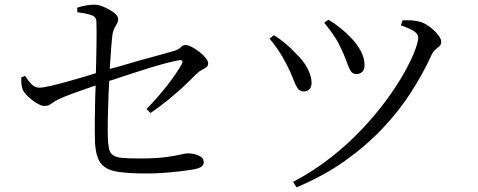

<svg xmlns="http://www.w3.org/2000/svg" viewBox="-20 -770 2040 819"><path d="M309 -737Q329 -744 348.5 -747Q368 -750 383 -750Q401 -750 425 -739.5Q449 -729 466.5 -715.5Q484 -702 484 -690Q484 -678 479 -669.5Q474 -661 468.5 -650.5Q463 -640 460 -625Q457 -603 454 -562Q451 -523 448 -476Q461 -479 476 -483Q518 -496 564.5 -509Q611 -522 652 -533Q693 -544 720 -552Q741 -558 750.5 -568Q760 -578 771 -578Q782 -578 798.5 -569.5Q815 -561 831 -548.5Q847 -536 857.5 -522.5Q868 -509 868 -500Q868 -489 860 -483Q852 -477 840 -471Q828 -465 816 -453Q796 -432 765.5 -403.5Q735 -375 698.5 -345Q662 -315 622 -288L605 -305Q652 -353 692 -404Q732 -455 755 -496Q760 -505 757.5 -510Q755 -515 744 -513Q725 -510 692 -501.5Q659 -493 620 -481Q581 -469 541 -456Q501 -443 466 -431Q455 -428 446 -425Q445 -397 443 -368Q441 -315 440 -267Q439 -219 440 -184Q441 -154 445 -135.5Q449 -117 462 -108Q475 -99 501.5 -96.5Q528 -94 574 -94Q643 -94 685 -99.5Q727 -105 749 -110.5Q771 -116 782 -116Q796 -116 811.5 -112Q827 -108 838 -100Q849 -92 849 -78Q849 -64 836 -57Q823 -50 803 -47Q780 -43 746 -39Q712 -35 675 -32.5Q638 -30 604 -30Q526 -30 478 -38Q430 -46 408.5 -75.5Q387 -105 385 -171Q384 -211 384.5 -259Q385 -307 386 -353Q387 -382 388 -405Q371 -400 352 -393Q320 -382 288.5 -370.5Q257 -359 233 -348Q216 -340 206.5 -333Q197 -326 189.5 -322Q182 -318 168 -318Q157 -318 137.5 -329.5Q118 -341 101 -357Q84 -373 77 -387Q73 -397 71.5 -411.5Q70 -426 71 -440L87 -446Q102 -423 116 -409.5Q130 -396 148 -396Q163 -396 195.5 -403.5Q228 -411 267.5 -422Q307 -433 344 -444Q370 -452 389 -458Q390 -478 390 -500Q391 -536 391.5 -571Q392 -606 392 -634.5Q392 -663 391 -680Q390 -699 368.5 -706Q347 -713 310 -718Z M1363 -673 1381 -686Q1409 -669 1432 -650.5Q1455 -632 1476 -610Q1502 -584 1518.5 -553.5Q1535 -523 1535 -492Q1535 -473 1525 -463.5Q1515 -454 1500 -454Q1483 -454 1474.5 -469.5Q1466 -485 1457 -511Q1448 -537 1432 -569Q1424 -587 1413 -604.5Q1402 -622 1389.5 -639Q1377 -656 1363 -673ZM1245 29 1230 6Q1319 -41 1393 -99.5Q1467 -158 1526.5 -221.5Q1586 -285 1631 -347Q1676 -409 1705.5 -462Q1735 -515 1749.5 -553.5Q1764 -592 1764 -609Q1764 -624 1748 -635.5Q1732 -647 1690 -662L1697 -683Q1710 -684 1728 -683.5Q1746 -683 1763 -679Q1780 -676 1797 -666Q1814 -656 1828.5 -643Q1843 -630 1852.5 -616Q1862 -602 1862 -592Q1862 -580 1854.5 -573Q1847 -566 1837 -558Q1827 -550 1820 -534Q1785 -457 1734.5 -378Q1684 -299 1614 -224.5Q1544 -150 1453 -85Q1362 -20 1245 29ZM1130 -605 1148 -620Q1173 -605 1197.5 -584.5Q1222 -564 1238 -546Q1274 -512 1291 -479.5Q1308 -447 1309 -420Q1310 -403 1301.5 -391.5Q1293 -380 1276 -380Q1258 -380 1248.5 -395Q1239 -410 1229.5 -436Q1220 -462 1201 -498Q1185 -529 1167.5 -555.5Q1150 -582 1130 -605Z"/></svg>

Font: Early Summer Mincho
Style: Regular
Weight: 400
Designer: GuiWonder
Version: Version 1.002